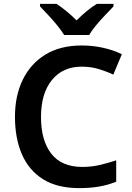

<svg xmlns="http://www.w3.org/2000/svg" viewBox="-20 -958 678 988"><path d="M400 -615Q303 -615 247 -546Q191 -477 191 -356Q191 -235 244 -167Q297 -99 404 -99Q450 -99 493 -109Q536 -119 578 -133V-23Q536 -6 490.5 2Q445 10 387 10Q275 10 202 -35.5Q129 -81 93 -163.5Q57 -246 57 -357Q57 -465 97 -547.5Q137 -630 213.5 -677Q290 -724 401 -724Q455 -724 508.5 -712.5Q562 -701 607 -679L563 -574Q527 -591 487 -603Q447 -615 400 -615ZM310 -778Q296 -801 274 -828Q252 -855 228 -880.5Q204 -906 186 -925V-938H271Q297 -921 322.5 -900Q348 -879 374 -853Q400 -879 426 -900.5Q452 -922 478 -938H564V-925Q546 -906 521.5 -880.5Q497 -855 474.5 -828Q452 -801 439 -778Z"/></svg>

Font: Noto Sans Meetei Mayek SemiBold
Style: Regular
Weight: 600
Designer: Monotype Design Team and Neelakash Kshetrimayum
Foundry: Monotype Imaging Inc.
Version: Version 2.002; ttfautohint (v1.8.4.7-5d5b)